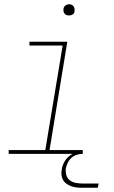

<svg xmlns="http://www.w3.org/2000/svg" viewBox="-20 -727 540 907"><path d="M21 0V-18H194L276 -512H119V-530H298L214 -18H371V0ZM306 -654Q300 -654 294 -656Q288 -658 284.5 -663Q281 -668 280 -674Q279 -680 280 -686Q281 -691 283.5 -695Q286 -699 289.5 -701.5Q293 -704 297.5 -705.5Q302 -707 306 -707Q313 -707 318.5 -704.5Q324 -702 327.5 -697Q331 -692 332 -686Q333 -680 332 -674Q332 -669 329.5 -665Q327 -661 323 -658.5Q319 -656 315 -655Q311 -654 306 -654ZM367 160Q354 160 341 158.5Q328 157 316 152.5Q304 148 294 141Q284 134 278 123.5Q272 113 270.5 100Q269 87 272 73Q274 57 282.5 40.5Q291 24 305 12Q319 0 336 -5Q353 -10 370 -10L369 0Q355 0 341.5 4.5Q328 9 317 19Q306 29 300 42Q294 55 291 68Q289 85 293.5 100.5Q298 116 310 125Q322 134 338 137Q354 140 371 140H446L442 160Z"/></svg>

Font: Iosevka Curly Thin Oblique
Style: Regular
Weight: 100
Italic angle: -9°
Monospace: yes
Designer: Belleve Invis
Foundry: Belleve Invis
Version: Version 11.1.0; ttfautohint (v1.8.3)